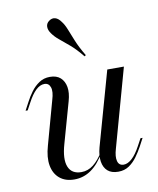

<svg xmlns="http://www.w3.org/2000/svg" viewBox="-78 -725 657 797"><g transform="rotate(-10 250.5 -326.0)"><path d="M171.8 11.3Q133.9 11.3 110.1 -8.5Q86.3 -28.2 79.8 -63.3Q73.4 -98.4 87.1 -146L137.9 -329.8Q148.4 -363.7 141.9 -382.3Q135.5 -400.8 116.9 -400.8Q98.4 -400.8 80.6 -383.9Q62.9 -366.9 46 -334.7L29.8 -304.8H21L39.5 -339.5Q50 -359.7 64.5 -379.4Q79 -399.2 98.8 -412.5Q118.5 -425.8 144.4 -425.8Q172.6 -425.8 188.7 -411.3Q204.8 -396.8 209.3 -371.8Q213.7 -346.8 204 -312.9L155.6 -141.1Q137.9 -79.8 151.2 -46.8Q164.5 -13.7 205.6 -13.7Q233.1 -13.7 256 -31.5Q279 -49.2 300 -83.9V-78.2Q275 -33.9 242.7 -11.3Q210.5 11.3 171.8 11.3ZM356.5 11.3Q328.2 11.3 312.1 -2.8Q296 -16.9 291.9 -42.7Q287.9 -68.5 296.8 -101.6L384.7 -414.5H454.8L362.9 -84.7Q353.2 -52.4 358.5 -33.1Q363.7 -13.7 383.9 -13.7Q400.8 -13.7 419 -30.2Q437.1 -46.8 454.8 -79.8L471 -109.7H479.8L461.3 -75Q450.8 -55.6 436.3 -35.5Q421.8 -15.3 402.4 -2Q383.1 11.3 356.5 11.3ZM301.6 -484.7Q274.2 -518.5 250.4 -538.7Q226.6 -558.9 209.3 -573Q191.9 -587.1 180.6 -603.2Q169.4 -618.5 169.8 -632.7Q170.2 -646.8 182.3 -655.6Q195.2 -665.3 208.5 -661.7Q221.8 -658.1 233.1 -641.9Q243.5 -629 252 -607.7Q260.5 -586.3 272.6 -556.5Q284.7 -526.6 307.3 -488.7Z"/></g></svg>

Font: Playfair 144pt Light
Style: Italic
Weight: 300
Italic angle: -15.6°
Designer: Claus Eggers Sørensen
Foundry: Claus Eggers Sørensen
Version: Version 2.001;gftools[0.9.30]